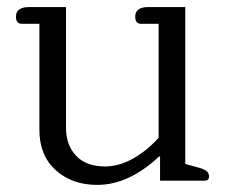

<svg xmlns="http://www.w3.org/2000/svg" viewBox="-20 -509 637 541"><path d="M91 -143V-442H41Q25 -442 25 -462Q25 -476 34.5 -482.5Q44 -489 60 -489H166V-149Q166 -100 194.5 -70Q223 -40 276 -40Q315 -40 354.5 -62Q394 -84 427 -121V-442H377Q361 -442 361 -462Q361 -476 370.5 -482.5Q380 -489 396 -489H502V-47L542 -36Q556 -32 562.5 -26.5Q569 -21 569 -12Q569 0 557 0H431V-68H428Q343 12 254 12Q183 12 137 -29.5Q91 -71 91 -143Z"/></svg>

Font: Maitree
Style: Regular
Weight: 400
Designer: CadsonDemak Team
Foundry: CadsonDemak
Version: Version 1.001